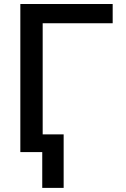

<svg xmlns="http://www.w3.org/2000/svg" viewBox="-20 -747 617 943"><path d="M79.9 0V-727.3H533.4V-632.8H189.6V-87H292.6V175.8H187.5V0Z"/></svg>

Font: Inter P Medium
Style: Regular
Weight: 500
Designer: Rasmus Andersson
Foundry: rsms
Version: Version 3.018;git-588b23468